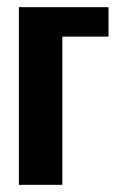

<svg xmlns="http://www.w3.org/2000/svg" viewBox="-20 -515 336 535"><path d="M32.6 0V-495H282.4V-413H153.8V0Z"/></svg>

Font: Alumni Sans SC Thin
Style: Regular
Weight: 100
Designer: Robert E. Leuschke
Foundry: Robert E. Leuschke
Version: Version 1.018